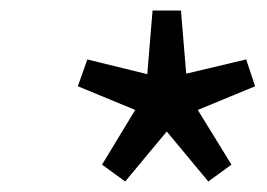

<svg xmlns="http://www.w3.org/2000/svg" viewBox="-20 -816 507 365"><path d="M218 -471 174 -503 237 -607 128 -652 146 -703 260 -675 270 -796H324L334 -676L448 -703L465 -652L356 -607L420 -503L376 -471L297 -566Z"/></svg>

Font: Source Han Sans Regular
Style: Regular
Weight: 400
Designer: Ryoko NISHIZUKA  (kana & ideographs); Paul D. Hunt (Latin, Greek & Cyrillic); Wenlong ZHANG  (bopomofo); Sandoll Communi
Foundry: Adobe Systems Incorporated
Version: Version 1.00 January 18, 2024, initial release